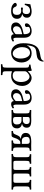

<svg xmlns="http://www.w3.org/2000/svg" viewBox="1596 -2337 975 4207"><g transform="rotate(90 2083.5 -233.5)"><path d="M43 -83C43 -61 56 -45 77 -29C102 -11 135 10 214 10C314 10 392 -20 392 -119C392 -179 361.5 -219 291 -231V-234C351.5 -257 368 -285 368 -337C368 -395 328 -439 227 -439C173.5 -439 127 -420 73 -411L60 -292C68.1 -288.4 77.6 -286.5 87 -288C106 -346 131 -404 215 -404C270 -404 288 -371 288 -331C288 -289.5 281 -242 217 -242C198 -242 181 -248 162 -248C153 -248 143 -242 143 -226C143 -210 154 -205 163 -205C182 -205 193 -211 218 -211C292 -211 306 -160 306 -116C306 -57 283.5 -25 213 -25C156 -25 145.5 -46 129 -82C120.6 -100.4 110 -114 84 -114C66 -114 43 -99 43 -83Z M729 -233V-101C729 -88 723 -81 715 -75C689 -54 655 -31 627 -31C577 -31 555 -71 555 -102C555 -147 576 -193 650 -212ZM729 -48C735 -17 745.6 10 796 10C834.3 10 870.3 -7 891 -27C889.3 -39.3 885.3 -47.7 874 -54C866.5 -47.8 849.7 -38 837 -38C808 -38 807 -77 807 -123V-270C807 -412 729 -439 656 -439C574 -439 491 -385 491 -328C491 -304 503 -292 526 -292C555 -292 573 -313 573 -326C573 -333 572 -340 570 -344C569 -347 568 -353 568 -364C568 -395 610 -406 648 -406C682 -406 729 -389 729 -276C729 -269 726 -265 723 -264L637 -243C541 -219 472 -166 472 -98C472 -16 528 10 598 10C632.8 10 663 2 707 -32L727 -48Z M1013 -231C1013 -287.3 1033 -404 1137 -404C1215 -404 1263 -314 1263 -194C1263 -68 1205 -25 1151 -25C1078 -25 1013 -120 1013 -231ZM927 -257C927 -67.7 1036 10 1133 10C1270.3 10 1349 -92 1349 -218C1349 -326 1289 -439 1148 -439C1053 -439 995 -383 973 -335L971 -337C975.3 -389.3 991 -453 1006 -479C1038 -534 1076 -537 1168 -547C1258 -557 1322 -586 1331 -698C1324.1 -701.2 1316.8 -701.9 1309 -698C1301 -650 1248 -637 1164 -624C1083 -611 1015 -583 973 -504C937 -436 927 -351.7 927 -257Z M1557 -331C1583 -363 1628.8 -393 1658 -393C1722 -393 1777 -321 1777 -208C1777 -126 1748 -24 1636 -24C1618 -24 1583 -29 1565 -45.1C1544.9 -63.1 1541 -68.9 1541 -105V-287C1541 -308 1545.4 -316.7 1557 -331ZM1538 -368C1536.5 -398 1534.7 -423.7 1530 -434C1527.9 -438.6 1526 -442 1518 -442C1490 -431 1464 -422 1395 -413C1393 -407 1395 -391 1397 -385C1451 -380 1462 -375 1462 -317V110C1462 193 1451 198 1390 201C1384 207 1384 228 1390 234C1425 233 1462 232 1502 232C1542 232 1590 233 1623 234C1629 228 1629 207 1623 201C1552 197 1541 193 1541 110V2C1541 -11 1544.8 -9.7 1555 -5.5C1579.5 4.4 1610.4 10 1642 10C1698 10 1748 -7 1789 -46C1836 -92 1863 -154 1863 -235C1863 -341 1788 -439 1686 -439C1639.5 -439 1588.5 -408.5 1549 -364C1543.4 -357.7 1538.5 -358.4 1538 -368Z M2194 -233V-101C2194 -88 2188 -81 2180 -75C2154 -54 2120 -31 2092 -31C2042 -31 2020 -71 2020 -102C2020 -147 2041 -193 2115 -212ZM2194 -48C2200 -17 2210.6 10 2261 10C2299.3 10 2335.3 -7 2356 -27C2354.3 -39.3 2350.3 -47.7 2339 -54C2331.5 -47.8 2314.7 -38 2302 -38C2273 -38 2272 -77 2272 -123V-270C2272 -412 2194 -439 2121 -439C2039 -439 1956 -385 1956 -328C1956 -304 1968 -292 1991 -292C2020 -292 2038 -313 2038 -326C2038 -333 2037 -340 2035 -344C2034 -347 2033 -353 2033 -364C2033 -395 2075 -406 2113 -406C2147 -406 2194 -389 2194 -276C2194 -269 2191 -265 2188 -264L2102 -243C2006 -219 1937 -166 1937 -98C1937 -16 1993 10 2063 10C2097.8 10 2128 2 2172 -32L2192 -48Z M2544 -246V-362C2544 -392 2567 -398 2615 -398C2667 -398 2698 -383.5 2698 -324C2698 -284 2672 -246 2610 -246ZM2544 -217H2620C2681 -217 2707 -176.5 2707 -117C2707 -50 2669 -31 2615 -31C2563 -31 2544 -40 2544 -86ZM2504 -429C2461 -429 2426 -430 2393 -431C2387 -425 2387 -404 2393 -398C2454 -394 2465 -390 2465 -307V-122C2465 -39 2454 -36 2393 -31C2387 -25 2387 -4 2393 2C2426 1 2461 0 2505 0C2542 0 2575 2 2642 2C2728 2 2793 -22 2793 -121C2793 -177 2758 -215.5 2697 -227V-230C2743 -238.5 2778 -271 2778 -331C2778 -401 2735 -431 2614 -431C2573 -431 2546.9 -429 2504 -429Z M2979 -321C2979 -368 2994 -398 3075 -398C3116 -398 3132 -380.3 3132 -342V-225H3062C3002 -225 2979 -271 2979 -321ZM2951 0C2978.7 -0.8 2988.5 -26.6 3000.5 -63C3026.5 -141.5 3055.6 -191 3106 -191H3132V-122C3132 -39 3121 -36 3060 -31C3054 -25 3054 -4 3060 2C3093 1 3128.3 0 3172 0C3215.3 0 3251 1 3283 2C3289 -4 3289 -25 3283 -31C3222 -35 3211 -39 3211 -122V-307C3211 -390 3222 -393 3283 -398C3289 -404 3289 -425 3283 -431C3249 -430 3214.7 -429 3171 -429C3136.7 -429 3107.7 -431 3083 -431C2908 -431 2893 -359 2893 -305C2893 -240.3 2942.6 -206.6 3017.3 -204.4C3020.2 -204.2 3020.3 -200.5 3018.7 -199.8C2980.7 -189 2964.2 -167.5 2947 -131C2936 -107.7 2926.8 -85.8 2922 -73C2909.3 -39 2892 -33 2853 -31C2847 -25 2847 -4 2853 2C2873 1 2951 0 2951 0Z M4064 -122V-307C4064 -389 4077 -394 4132 -398C4138 -404 4138 -425 4132 -431C4102 -430 4064 -429 4024 -429C3984 -429 3954 -430 3924 -431C3918 -425 3918 -404 3924 -398C3975 -393 3985 -389 3985 -307V-90C3985 -59 3982 -39 3943 -39H3825C3795 -39 3782 -48 3782 -90V-307C3783 -389 3790 -394 3844 -398C3849 -404 3849 -425 3844 -431C3819 -430 3782 -429 3742 -429C3702 -429 3669 -430 3644 -431C3639 -425 3639 -404 3644 -398C3694 -394 3704 -389 3703 -307V-89C3703 -52 3698 -39 3661 -39H3547C3510 -39 3504 -50 3504 -90V-307C3504 -389 3514 -394 3566 -398C3571 -404 3571 -425 3566 -431C3541 -430 3504 -429 3464 -429C3424 -429 3389 -430 3361 -431C3356 -425 3356 -404 3361 -398C3416 -394 3425 -389 3425 -307V-122C3425 -40 3412 -35 3357 -31C3351 -25 3351 -4 3357 2C3387 1 3425 0 3465 0H4024C4064 0 4102 1 4132 2C4138 -4 4138 -25 4132 -31C4077 -35 4064 -40 4064 -122Z"/></g></svg>

Font: Libertinus Math
Style: Regular
Weight: 400
Designer: Philipp H. Poll
Foundry: Khaled Hosny
Version: Version 6.2